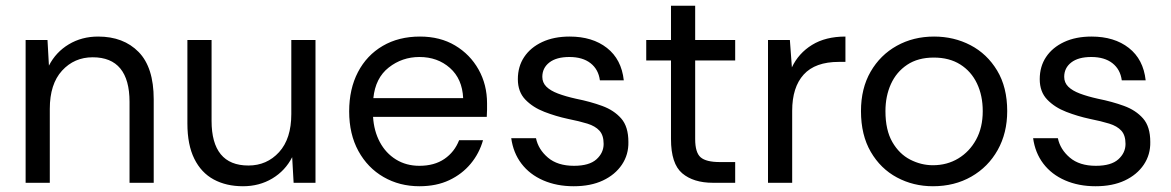

<svg xmlns="http://www.w3.org/2000/svg" viewBox="-20 -635 4067 667"><path d="M69 0V-496H145L150 -407Q174 -454 219 -481Q264 -508 321 -508Q409 -508 461.5 -454.5Q514 -401 514 -290V0H430V-281Q430 -358 398 -397Q366 -436 302 -436Q238 -436 195.5 -389.5Q153 -343 153 -257V0Z M824 12Q766 12 722.5 -11.5Q679 -35 655 -83.5Q631 -132 631 -206V-496H715V-215Q715 -138 747 -99Q779 -60 843 -60Q907 -60 949.5 -106.5Q992 -153 992 -239V-496H1076V0H1000L995 -89Q971 -42 926 -15Q881 12 824 12Z M1437 12Q1368 12 1312.5 -20Q1257 -52 1225 -110.5Q1193 -169 1193 -248Q1193 -326 1223.5 -384.5Q1254 -443 1309.5 -475.5Q1365 -508 1439 -508Q1509 -508 1561 -477Q1613 -446 1642.5 -393.5Q1672 -341 1672 -276Q1672 -262 1672 -254Q1672 -246 1671 -229H1276Q1279 -180 1299.5 -141.5Q1320 -103 1355.5 -81Q1391 -59 1437 -59Q1489 -59 1524 -83Q1559 -107 1575 -148H1658Q1645 -102 1615 -66Q1585 -30 1540.5 -9Q1496 12 1437 12ZM1277 -294H1589Q1586 -361 1543 -399Q1500 -437 1437 -437Q1377 -437 1330.5 -400.5Q1284 -364 1277 -294Z M1973 12Q1914 12 1867 -8.5Q1820 -29 1791.5 -66.5Q1763 -104 1756 -155H1842Q1850 -116 1883.5 -87.5Q1917 -59 1974 -59Q2027 -59 2052 -81.5Q2077 -104 2077 -135Q2077 -165 2062.5 -181Q2048 -197 2020.5 -205.5Q1993 -214 1953 -222Q1911 -231 1871 -246.5Q1831 -262 1805 -289Q1779 -316 1779 -360Q1779 -404 1801 -437Q1823 -470 1863.5 -489Q1904 -508 1959 -508Q2038 -508 2088.5 -468.5Q2139 -429 2147 -356H2064Q2059 -394 2031.5 -415.5Q2004 -437 1958 -437Q1913 -437 1888.5 -418Q1864 -399 1864 -368Q1864 -348 1878 -334Q1892 -320 1918.5 -310Q1945 -300 1981 -292Q2031 -282 2072 -267Q2113 -252 2138 -223.5Q2163 -195 2163 -142Q2164 -98 2140.5 -63Q2117 -28 2074.5 -8Q2032 12 1973 12Z M2457 0Q2389 0 2350 -33Q2311 -66 2311 -152V-425H2225V-496H2311V-615H2395V-496H2534V-425H2395V-152Q2395 -105 2414 -88.5Q2433 -72 2481 -72H2534V0Z M2648 0V-496H2724L2731 -401Q2754 -450 2801 -479Q2848 -508 2917 -508V-420H2894Q2812 -420 2772 -376Q2732 -332 2732 -250V0Z M3221 12Q3153 12 3096 -18.5Q3039 -49 3005 -107.5Q2971 -166 2971 -249Q2971 -328 3004.5 -386Q3038 -444 3095.5 -476Q3153 -508 3225 -508Q3294 -508 3351.5 -478Q3409 -448 3444 -390Q3479 -332 3479 -249Q3479 -173 3446 -114Q3413 -55 3354.5 -21.5Q3296 12 3221 12ZM3221 -61Q3270 -61 3309 -84.5Q3348 -108 3371 -150Q3394 -192 3394 -249Q3394 -303 3374 -345Q3354 -387 3316 -411Q3278 -435 3224 -435Q3169 -435 3131.5 -410Q3094 -385 3075 -343Q3056 -301 3056 -249Q3056 -183 3080 -141.5Q3104 -100 3142 -80.5Q3180 -61 3221 -61Z M3786 12Q3727 12 3680 -8.5Q3633 -29 3604.5 -66.5Q3576 -104 3569 -155H3655Q3663 -116 3696.5 -87.5Q3730 -59 3787 -59Q3840 -59 3865 -81.5Q3890 -104 3890 -135Q3890 -165 3875.5 -181Q3861 -197 3833.5 -205.5Q3806 -214 3766 -222Q3724 -231 3684 -246.5Q3644 -262 3618 -289Q3592 -316 3592 -360Q3592 -404 3614 -437Q3636 -470 3676.5 -489Q3717 -508 3772 -508Q3851 -508 3901.5 -468.5Q3952 -429 3960 -356H3877Q3872 -394 3844.5 -415.5Q3817 -437 3771 -437Q3726 -437 3701.5 -418Q3677 -399 3677 -368Q3677 -348 3691 -334Q3705 -320 3731.5 -310Q3758 -300 3794 -292Q3844 -282 3885 -267Q3926 -252 3951 -223.5Q3976 -195 3976 -142Q3977 -98 3953.5 -63Q3930 -28 3887.5 -8Q3845 12 3786 12Z"/></svg>

Font: Rethink Sans
Style: Regular
Weight: 400
Designer: The Rethink Sans project authors (Hans Thiessen). DM Sans designed by Colophon Foundry.
Foundry: Rethink Communications LLC
Version: Version 1.001